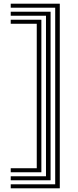

<svg xmlns="http://www.w3.org/2000/svg" viewBox="-20 -820 424 1040"><path d="M303.9 200H38.1V178.3H279V-778.3H38.1V-800H303.9ZM254 156.5H38.1V134.8H229.1V-734.8H38.1V-756.5H254ZM204.1 113.1H38.1V91.3H179.1V-691.3H38.1V-713.1H204.1Z"/></svg>

Font: Big Shoulders Inline Display SC Thin
Style: Regular
Weight: 100
Designer: Patric King
Foundry: XO Type Co
Version: Version 2.002